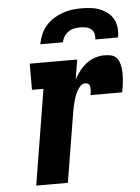

<svg xmlns="http://www.w3.org/2000/svg" viewBox="-53 -792 607 834"><g transform="rotate(-5 250.0 -375.0)"><path d="M71 0 139 -416H89V-530H296L282 -445Q293 -464 306 -481Q319 -498 336.5 -511.5Q354 -525 374.5 -531.5Q395 -538 415 -538Q429 -538 442 -535.5Q455 -533 464.5 -524.5Q474 -516 478.5 -504Q483 -492 485 -479Q487 -466 487 -452.5Q487 -439 486 -425.5Q485 -412 483 -398.5Q481 -385 478 -371H340Q341 -377 342 -382.5Q343 -388 343 -393.5Q343 -399 342.5 -404.5Q342 -410 339.5 -415Q337 -420 332 -422Q327 -424 322 -424Q310 -424 301 -415Q292 -406 286 -395Q280 -384 276 -373Q272 -362 269 -351Q266 -340 263.5 -328.5Q261 -317 259 -305L209 0ZM142 -610Q146 -631 154.5 -651.5Q163 -672 177.5 -689Q192 -706 211 -718Q230 -730 251 -737.5Q272 -745 293 -747.5Q314 -750 335 -750Q355 -750 375.5 -747.5Q396 -745 414.5 -737.5Q433 -730 448 -718Q463 -706 472 -689Q481 -672 483 -651.5Q485 -631 481 -610H382Q384 -623 381 -635Q378 -647 368.5 -655Q359 -663 346.5 -665.5Q334 -668 321 -668Q308 -668 295 -665.5Q282 -663 270 -655Q258 -647 250.5 -635Q243 -623 241 -610Z"/></g></svg>

Font: Iosevka Slab Heavy
Style: Italic
Weight: 900
Italic angle: -9°
Monospace: yes
Designer: Belleve Invis
Foundry: Belleve Invis
Version: Version 11.1.0; ttfautohint (v1.8.3)